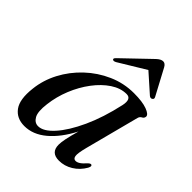

<svg xmlns="http://www.w3.org/2000/svg" viewBox="-189 -766 887 887"><g transform="rotate(45 254.0 -323.0)"><path d="M393 -122Q381 -75.5 383.8 -59.8Q386.5 -44 400 -44Q409.5 -44 420.5 -51Q431.5 -58 448 -76.5Q458 -86 464 -83.5Q472 -80 463.5 -63.5Q444 -29.5 412.2 -10Q380.5 9.5 344.5 9.5Q291.5 9.5 291.5 -42Q291.5 -57.5 296.5 -82.2Q301.5 -107 313.5 -150Q274.5 -74.5 224.5 -32.5Q174.5 9.5 118.5 9.5Q68 9.5 41.5 -26.5Q15 -62.5 24 -140Q30.5 -201 60.2 -257.8Q90 -314.5 137.5 -359.2Q185 -404 244.5 -430.2Q304 -456.5 369.5 -456.5Q425.5 -456.5 456 -445Q486.5 -433.5 486 -419.5Q485 -408 475 -403.2Q465 -398.5 462 -386.5ZM121.5 -136Q114.5 -81.5 127.8 -58.2Q141 -35 164 -35Q198 -35 237.5 -78.8Q277 -122.5 312.8 -200.2Q348.5 -278 371 -380Q381.5 -429.5 348.5 -429.5Q309.5 -429.5 271.8 -404.5Q234 -379.5 202.2 -337.2Q170.5 -295 149.2 -242.8Q128 -190.5 121.5 -136ZM448 -497.5Q440 -492 430.5 -499.5L341 -579L210 -499.5Q197.5 -492.5 191.5 -497.5Q186.5 -503 197.5 -513L329.5 -639.5Q347 -656 361 -656Q374.5 -656 383.5 -639.5L451 -513Q456.5 -503 448 -497.5Z"/></g></svg>

Font: Fraunces 72pt
Style: Italic
Weight: 400
Italic angle: -16°
Version: Version 1.000;[b76b70a41]